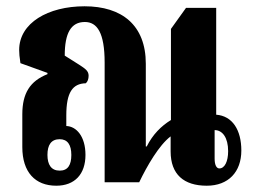

<svg xmlns="http://www.w3.org/2000/svg" viewBox="-20 -580 805 611"><path d="M159 11C218 11 252 -26 252 -87C252 -146 223 -178 191 -179V-213C191 -286 211 -314 253 -315C259 -320 262 -329 262 -339C262 -354 252 -361 232 -374L186 -403C186 -475 206 -510 250 -510C289 -510 313 -476 313 -381V0H423C448 -52 486 -118 523 -146V-98C523 -25 565 11 638 11C707 11 748 -33 748 -101C748 -166 720 -211 668 -215V-555H572L524 -488V-198C493 -179 466 -152 447 -114H444V-377C444 -500 368 -560 249 -560C133 -560 41 -507 41 -421C41 -411 42 -398 45 -379L131 -348V-344C76 -322 51 -284 51 -216V-112C51 -32 92 11 159 11ZM678 -44C669 -44 663 -55 663 -75V-166C688 -166 706 -142 706 -99C706 -66 695 -44 678 -44ZM170 -37C143 -37 131 -56 131 -87C131 -119 143 -137 170 -137C195 -137 207 -119 207 -87C207 -55 196 -37 170 -37Z"/></svg>

Font: Noto Serif Thai ExtraCondensed ExtraBold
Style: Regular
Weight: 800
Width: 2
Designer: Monotype Design Team
Foundry: Monotype Imaging Inc.
Version: Version 2.002